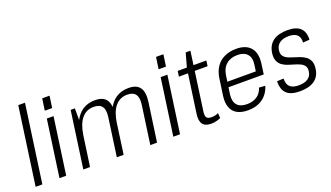

<svg xmlns="http://www.w3.org/2000/svg" viewBox="-68 -1226 2959 1718"><g transform="rotate(-20 1411.0 -366.5)"><path d="M211 -740 107 0H43L147 -740Z M410 -540 334 0H270L346 -540ZM439 -724 423 -612H353L369 -724Z M1186 -362Q1196 -430 1173 -462.5Q1150 -495 1094 -495Q1024 -495 980 -443Q936 -391 921 -289L881 -224L889 -285Q907 -414 967 -480.5Q1027 -547 1126 -547Q1202 -547 1233 -502.5Q1264 -458 1251 -366L1199 0H1135ZM573 -540H613V-367L561 0H497ZM867 -362Q877 -430 854 -462.5Q831 -495 774 -495Q704 -495 660.5 -442.5Q617 -390 602 -289L561 -224L570 -285Q589 -415 649 -481Q709 -547 806 -547Q883 -547 914 -502.5Q945 -458 932 -366L881 0H816Z M1494 -540 1418 0H1354L1430 -540ZM1523 -724 1507 -612H1437L1453 -724Z M1715 7Q1657 7 1633.5 -25Q1610 -57 1620 -124L1678 -534L1716 -671H1761L1685 -126Q1678 -81 1689.5 -64Q1701 -47 1738 -47Q1754 -47 1770 -50.5Q1786 -54 1802 -62L1805 -13Q1791 -7 1776 -2.5Q1761 2 1745.5 4.5Q1730 7 1715 7ZM1592 -540H1865L1858 -488H1585Z M2066 7Q2003 7 1962.5 -15.5Q1922 -38 1905.5 -82Q1889 -126 1897 -189L1920 -351Q1929 -413 1959 -457Q1989 -501 2038 -524Q2087 -547 2150 -547Q2244 -547 2288 -494Q2332 -441 2318 -342L2305 -247H1957L1964 -297H2259L2244 -270L2256 -356Q2266 -421 2235.5 -456Q2205 -491 2142 -491Q2076 -491 2035 -455.5Q1994 -420 1985 -355L1960 -182Q1952 -116 1981.5 -82Q2011 -48 2075 -48Q2132 -48 2170.5 -74Q2209 -100 2225 -151L2284 -147Q2260 -72 2203.5 -32.5Q2147 7 2066 7Z M2560 6Q2474 6 2434 -31.5Q2394 -69 2396 -149L2459 -152Q2457 -99 2483.5 -73.5Q2510 -48 2568 -48Q2623 -48 2655.5 -70Q2688 -92 2693 -134Q2698 -167 2685 -186Q2672 -205 2648 -216.5Q2624 -228 2594 -236.5Q2564 -245 2534.5 -255Q2505 -265 2481.5 -282.5Q2458 -300 2446.5 -328.5Q2435 -357 2441 -403Q2452 -475 2502 -511Q2552 -547 2639 -547Q2721 -547 2760 -510.5Q2799 -474 2796 -399L2733 -395Q2737 -444 2711 -468.5Q2685 -493 2632 -493Q2577 -493 2545 -470.5Q2513 -448 2507 -405Q2502 -372 2515 -352Q2528 -332 2552 -320.5Q2576 -309 2605.5 -300.5Q2635 -292 2665 -281Q2695 -270 2718 -253Q2741 -236 2753 -207.5Q2765 -179 2758 -134Q2749 -65 2698.5 -29.5Q2648 6 2560 6Z"/></g></svg>

Font: Pathway Extreme SemiCondensed ExtraLight
Style: Italic
Weight: 250
Width: 4
Italic angle: -8°
Version: Version 1.001;gftools[0.9.26]